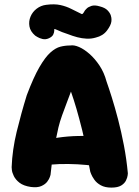

<svg xmlns="http://www.w3.org/2000/svg" viewBox="-20 -850 635 874"><path d="M120 1Q87 -4 69 -18Q51 -32 43 -48.5Q35 -65 34 -77Q33 -89 33 -89Q36 -168 56 -250.5Q76 -333 102 -417Q133 -499 159.5 -544.5Q186 -590 209.5 -611Q233 -632 255 -637.5Q277 -643 300 -643Q317 -646 340 -636Q363 -626 387.5 -604.5Q412 -583 433 -551.5Q454 -520 465 -479Q475 -451 489 -406.5Q503 -362 517.5 -306.5Q532 -251 544 -188.5Q556 -126 562 -61Q562 -61 561 -51.5Q560 -42 553.5 -28.5Q547 -15 531.5 -5.5Q516 4 487 4Q458 4 439 -6.5Q420 -17 409.5 -32Q399 -47 395 -57.5Q391 -68 391 -68Q378 -132 370 -180Q362 -228 354 -258Q340 -314 328 -355Q316 -396 303 -433Q295 -411 284 -382.5Q273 -354 262.5 -324.5Q252 -295 246 -270Q238 -230 232 -204.5Q226 -179 223 -159Q220 -139 217 -115.5Q214 -92 210 -54Q210 -54 207 -44.5Q204 -35 195 -23Q186 -11 168 -3Q150 5 120 1ZM139 -88 153 -206Q200 -217 244.5 -223.5Q289 -230 335.5 -231Q382 -232 435 -227L450 -89Q415 -95 374 -99Q333 -103 290.5 -103.5Q248 -104 209 -100.5Q170 -97 139 -88ZM203 -676Q188 -669 173.5 -672.5Q159 -676 149.5 -682Q140 -688 140 -688Q118 -707 114 -730Q110 -753 119 -774.5Q128 -796 147 -810.5Q166 -825 190 -828Q228 -833 255 -827Q282 -821 304.5 -809.5Q327 -798 352 -786Q357 -786 360 -791.5Q363 -797 367 -803Q367 -803 374 -810.5Q381 -818 396 -823Q411 -828 434 -821Q458 -815 469.5 -803Q481 -791 484.5 -779.5Q488 -768 487.5 -760Q487 -752 487 -752Q485 -735 467 -711Q449 -687 416 -679Q396 -673 374.5 -674Q353 -675 332 -680.5Q311 -686 288 -695Q275 -699 262.5 -704Q250 -709 240.5 -713.5Q231 -718 227 -718Q227 -718 227 -710.5Q227 -703 222.5 -693Q218 -683 203 -676Z"/></svg>

Font: Sour Gummy Black ExtraBold
Style: Regular
Weight: 800
Version: Version 1.000